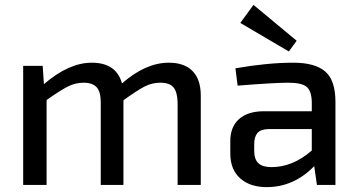

<svg xmlns="http://www.w3.org/2000/svg" viewBox="-20 -758 1466 787"><path d="M155 -488 160 -413Q262 -501 356 -501Q457 -501 480 -416Q577 -501 672 -501Q736 -501 769.5 -466.5Q803 -432 803 -366V0H708V-338Q707 -381 691 -400Q675 -419 637 -419Q604 -419 574 -404Q544 -389 486 -347V0H393V-338Q393 -382 376 -400.5Q359 -419 322 -419Q290 -419 259.5 -404Q229 -389 171 -348V0H75V-488Z M1164 -547 965 -664 1019 -738 1196 -591ZM954 -407 945 -478Q1077 -501 1182 -501Q1271 -501 1313 -465Q1355 -429 1355 -340V0H1279L1268 -77Q1184 9 1073 9Q1005 9 964.5 -27Q924 -63 924 -129V-180Q924 -238 960 -270Q996 -302 1062 -302H1258V-340Q1257 -385 1237 -402Q1217 -419 1161 -419Q1106 -419 954 -407ZM1022 -167V-141Q1022 -105 1039 -89Q1056 -73 1093 -73Q1180 -73 1258 -141V-229H1080Q1048 -228 1035 -212.5Q1022 -197 1022 -167Z"/></svg>

Font: Exo 2.0 Medium
Style: Regular
Weight: 500
Designer: Natanael Gama
Version: Version 1.001;PS 001.001;hotconv 1.0.70;makeotf.lib2.5.58329